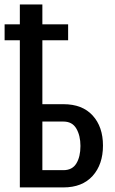

<svg xmlns="http://www.w3.org/2000/svg" viewBox="-26 -817 501 837"><path d="M271 -641.6H158.7V-362.8H250.5Q333 -362.8 377.9 -313.5Q422.9 -264.2 422.9 -182.6Q422.9 -100.1 377.7 -50Q332.5 0 250.5 0H60.5V-641.6H-5.9V-710.9H60.5V-797.4H158.7V-710.9H271ZM158.7 -287.1V-75.2H250.5Q289.1 -75.2 306.9 -104.5Q324.7 -133.8 324.7 -180.7Q324.7 -225.6 306.9 -256.3Q289.1 -287.1 250.5 -287.1Z"/></svg>

Font: Franco
Style: Regular
Weight: 400
Designer: Google
Version: Version 1.200311; 2013